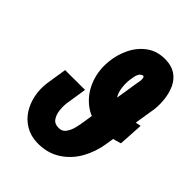

<svg xmlns="http://www.w3.org/2000/svg" viewBox="-212 -824 938 938"><g transform="rotate(45 257.5 -355.0)"><path d="M514.6 -405.8 506.8 -277.3Q479 -268.6 450 -262Q420.9 -255.4 391.1 -255.9Q321.8 -256.8 273.4 -292.5Q225.1 -328.1 200.9 -385.5Q176.8 -442.9 181.6 -507.8L182.6 -520Q188 -572.3 211.4 -618.9Q234.9 -665.5 275.6 -694.1Q316.4 -722.7 374.5 -721.2Q416.5 -719.7 443.8 -700.4Q471.2 -681.2 485.4 -650.1Q499.5 -619.1 503.9 -582.8Q508.3 -546.4 504.4 -511.2L458.5 -225.6Q449.2 -162.6 418.5 -107.9Q387.7 -53.2 336.2 -20.8Q284.7 11.7 215.8 10.3Q168.9 8.8 134 -12Q99.1 -32.7 77.4 -66.4Q55.7 -100.1 47.1 -141.4Q38.6 -182.6 43.5 -225.6L61 -337.4L198.2 -337.9L180.7 -225.1Q178.2 -204.6 181.2 -179Q184.1 -153.3 196.8 -134.3Q209.5 -115.2 237.3 -115.2Q262.7 -114.3 276.6 -134.5Q290.5 -154.8 296.4 -181.2Q302.2 -207.5 304.7 -225.6L352.5 -528.8Q352.5 -532.7 354.5 -541Q356.4 -549.3 357.7 -559.1Q358.9 -568.8 357.9 -576.9Q356.9 -585 351.1 -588.4Q337.9 -585.4 331.3 -575.4Q324.7 -565.4 322.3 -552.7Q319.8 -540 318.4 -528.8L316.9 -515.6Q314.9 -485.8 321 -457.3Q327.1 -428.7 345.7 -409.9Q364.3 -391.1 399.4 -390.1Q428.7 -388.7 457.8 -394.3Q486.8 -399.9 514.6 -405.8Z"/></g></svg>

Font: Roboto Condensed ExtraBold
Style: Italic
Weight: 800
Italic angle: -12°
Designer: Christian Robertson
Foundry: Google
Version: Version 3.008; 2023